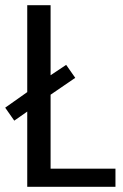

<svg xmlns="http://www.w3.org/2000/svg" viewBox="-30 -720 475 740"><path d="M75 0V-290L25 -255L-10 -305L75 -365V-700H165V-430L225 -470L260 -420L165 -355V-70H415V0Z"/></svg>

Font: Cuprum
Style: Regular
Weight: 400
Designer: Jovanny Lemonad
Foundry: Jovanny Lemonad
Version: Version 3.000